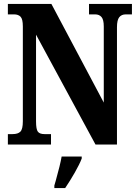

<svg xmlns="http://www.w3.org/2000/svg" viewBox="-20 -734 699 975"><path d="M20 -53H44Q71 -53 83.5 -65.5Q96 -78 96 -118V-600Q96 -637 84.5 -649Q73 -661 51 -661H20V-714H241L507 -213V-600Q507 -634 495.5 -647.5Q484 -661 463 -661H432V-714H650V-661H619Q597 -661 585.5 -646.5Q574 -632 574 -596V0H465L163 -558V-118Q163 -77 172.5 -65Q182 -53 206 -53H239V0H20ZM256 208Q262 186 263 184Q286 102 293 61H395V71Q384 100 360 142Q336 184 311 221H256Z"/></svg>

Font: Noto Serif CondExtraBold
Style: Regular
Weight: 800
Width: 3
Designer: Monotype Design Team
Foundry: Monotype Imaging Inc.
Version: Version 1.001